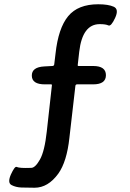

<svg xmlns="http://www.w3.org/2000/svg" viewBox="-20 -770 610 899"><path d="M142 109Q111 109 80 108Q54 107 34 96.5Q14 86 31 47Q49 8 57.5 11.5Q66 15 81.5 16Q97 17 126 16Q145 16 167 -23Q189 -62 199 -154L223 -370Q224 -375 219 -375H190Q130 -375 129 -415Q128 -456 188 -459L225 -461Q233 -461 234 -469L240 -519Q253 -638 299 -694Q345 -750 440 -750Q487 -750 512.5 -738.5Q538 -727 519 -686Q500 -645 487.5 -651Q475 -657 447 -657Q366 -657 351 -528L344 -466Q343 -461 348 -461H416Q476 -461 476 -418Q476 -375 416 -375H341Q334 -375 333 -368L305 -125Q293 -13 253 43Q205 109 142 109Z"/></svg>

Font: Resource Han Rounded JP Medium
Style: Regular
Weight: 500
Designer: Cyano Hao (round all glyphs); Ryoko NISHIZUKA 西塚涼子 (kana, bopomofo & ideographs); Paul D. Hunt (Latin, Greek & Cyrillic)
Foundry: Cyano Hao
Version: 0.990